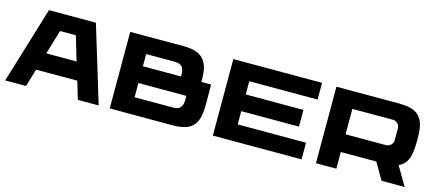

<svg xmlns="http://www.w3.org/2000/svg" viewBox="-52 -1196 3839 1696"><g transform="rotate(15 1867.5 -348.0)"><path d="M664.1 -695.8 877 3.9H686.5L637.7 -158.7H261.2L212.4 3.9H22L234.9 -695.8ZM521.5 -543H377.4L311 -320.8H587.9Z M1788.6 -431.6 1789.6 -248Q1789.6 -167.5 1774.4 -119.1Q1750 -40 1675.8 -13.2Q1627.4 4.4 1551.3 4.4L978 3.9V-695.8L1460.9 -696.3Q1537.1 -696.3 1585.4 -678.7Q1657.2 -652.8 1684.6 -572.8Q1699.7 -528.8 1699.7 -443.8V-431.6ZM1513.2 -444.3Q1513.2 -467.3 1509.8 -483.6Q1506.3 -500 1497.6 -514.2Q1488.8 -528.3 1471.2 -535.6Q1453.6 -543 1427.7 -543H1164.6V-431.6H1513.2ZM1517.6 -148.4Q1543.5 -148.4 1560.8 -155.8Q1578.1 -163.1 1587.2 -177.2Q1596.2 -191.4 1599.9 -208.3Q1603.5 -225.1 1603.5 -247.6V-278.3H1164.6V-148.4Z M2731.4 -546.9H2106.4V-426.3H2634.3V-273.4H2106.4V-152.3H2731.4V0H1919.9V-699.7H2731.4Z M3668 -315.9Q3659.2 -260.3 3636.7 -225.8Q3614.3 -191.4 3572.3 -173.3L3674.3 0H3462.9L3374 -152.3H3049.3V0H2862.8V-699.7H3436Q3542 -699.7 3596.2 -664.6Q3650.4 -629.4 3666.5 -546.9Q3674.8 -504.4 3674.8 -430.7Q3674.8 -361.3 3668 -315.9ZM3049.3 -546.9V-314.5H3418.9Q3445.3 -314.5 3463.9 -333Q3482.4 -351.6 3482.4 -377.9V-483.4Q3482.4 -509.8 3463.9 -528.3Q3445.3 -546.9 3418.9 -546.9Z"/></g></svg>

Font: Wadik
Style: Bold
Weight: 700
Designer: Sasha Pavljenko
Version: Version 1.001;Fontself Maker 3.5.4